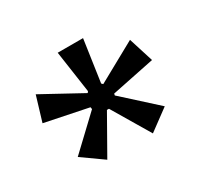

<svg xmlns="http://www.w3.org/2000/svg" viewBox="-79 -790 512 492"><g transform="rotate(-30 177.0 -543.5)"><path d="M112 -393 50 -437 143 -525 142 -531 15 -557 37 -630 154 -566 157 -570 139 -694H214L196 -570L200 -566L316 -630L339 -557L212 -531L211 -526L308 -438L247 -393L181 -504H175Z"/></g></svg>

Font: Bricolage Grotesque Light
Style: Regular
Weight: 300
Designer: Mathieu Triay
Foundry: Atelier Triay
Version: Version 1.000;gftools[0.9.30]